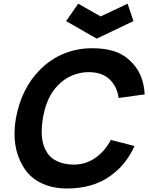

<svg xmlns="http://www.w3.org/2000/svg" viewBox="-20 -1034 826 1069"><path d="M348 -916.5 415.5 -1013.5 540.5 -942.5 690.5 -1013.5 723 -916.5 518.5 -819ZM729 -221Q705 -168.5 672.2 -127.5Q639.5 -86.5 589.5 -51Q493 15.5 354 15.5Q270.5 15.5 207 -16Q143.5 -47.5 108.5 -107.5Q41.5 -219.5 68.5 -375Q99 -541.5 202 -645Q262 -705.5 336 -735.5Q410 -765.5 492.5 -765.5Q561 -765.5 612 -750Q663 -734.5 702 -698Q744 -659 763.2 -612.5Q782.5 -566 785.5 -508.5L640.5 -488.5Q635 -529 617.5 -557.5Q574.5 -632.5 474 -632.5Q425.5 -632.5 380 -613Q334.5 -593.5 301 -557.5Q239.5 -493.5 220 -382.5Q198 -258.5 237.5 -192.5Q257.5 -155 298.2 -136.2Q339 -117.5 391.5 -117.5Q484 -117.5 554 -192.5Q567.5 -208 578.2 -223.5Q589 -239 597 -255Z"/></svg>

Font: Russisch Sans ExtraBold
Style: Italic
Weight: 800
Width: 4
Italic angle: -10°
Designer: Michael Sharanda (font) & Cristiano Sobral (main changes)
Foundry: Michael Sharanda
Version: Version 2.00;September 8, 2020;FontCreator 13.0.0.2681 64-bi